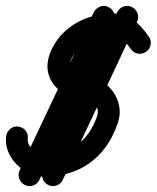

<svg xmlns="http://www.w3.org/2000/svg" viewBox="-21 -599 536 657"><path d="M380 -557Q387 -571 401.5 -576.5Q416 -582 430 -575Q444 -568 449.5 -553.5Q455 -539 448 -525Q385 -390 321.5 -254.5Q258 -119 194 16Q194 16 194 16Q194 16 194 16Q188 30 173 35.5Q158 41 144 34Q130 27 125 12.5Q120 -2 126 -16Q190 -151 253.5 -286.5Q317 -422 380 -557Q380 -557 380 -557Q380 -557 380 -557ZM300 -557Q307 -571 321.5 -576.5Q336 -582 350 -575Q364 -568 369.5 -553.5Q375 -539 368 -525Q241 -255 114 16Q114 16 114 16Q114 16 114 16Q108 30 93 35.5Q78 41 64 34Q50 27 45 12.5Q40 -2 46 -16Q110 -151 173.5 -286.5Q237 -422 300 -557Q300 -557 300 -557Q300 -557 300 -557ZM479 -422Q466 -413 451 -415.5Q436 -418 427 -431Q414 -449 401 -463.5Q388 -478 362 -478Q319 -478 278.5 -456Q238 -434 221 -391Q212 -367 223.5 -354Q235 -341 260 -340Q303 -340 336 -315.5Q369 -291 382.5 -252.5Q396 -214 380 -172Q349 -86 285 -40.5Q221 5 130 5Q95 5 63.5 -14.5Q32 -34 14 -65.5Q-4 -97 0 -133Q0 -133 0 -133Q0 -133 0 -133Q2 -148 14 -158Q26 -168 41 -166Q57 -164 66.5 -152Q76 -140 74 -124Q72 -104 91.5 -87Q111 -70 130 -70Q263 -70 310 -198Q320 -224 303 -244.5Q286 -265 259 -266Q216 -266 186 -287.5Q156 -309 145.5 -343.5Q135 -378 151 -419Q168 -461 200.5 -491Q233 -521 275.5 -537Q318 -553 362 -553Q408 -553 436 -531Q464 -509 488 -474Q497 -462 494.5 -446.5Q492 -431 479 -422Z"/></svg>

Font: FRB American Cursive Guidelines Extrabold
Style: Bold Italic
Weight: 800
Italic angle: -25°
Version: Version 2.0;Modular Font Editor K font №1